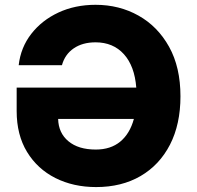

<svg xmlns="http://www.w3.org/2000/svg" viewBox="-20 -757 807 787"><path d="M374 9.8Q280.8 9.8 207 -27.3Q133.3 -64.5 90.8 -134.3Q48.3 -204.1 48.3 -301.8V-397.9H538.6Q531.7 -486.3 487.8 -534.9Q443.8 -583.5 371.6 -583.5Q318.4 -583.5 282.2 -558.8Q246.1 -534.2 233.9 -489.7H56.6Q64.9 -562.5 108.2 -618.2Q151.4 -673.8 219.5 -705.6Q287.6 -737.3 371.6 -737.3Q468.8 -737.3 547.6 -693.1Q626.5 -648.9 673.1 -565.2Q719.7 -481.4 719.7 -362.3Q719.7 -247.6 676.8 -164.1Q633.8 -80.6 556.2 -35.4Q478.5 9.8 374 9.8ZM528.8 -269.5H218.3Q219.7 -211.9 260.5 -178Q301.3 -144 372.6 -144Q433.6 -144 472.9 -176.5Q512.2 -209 528.8 -269.5Z"/></svg>

Font: Inter Extra Bold
Style: Regular
Weight: 800
Designer: Rasmus Andersson
Foundry: rsms
Version: Version 4.000;git-3c8e0fc